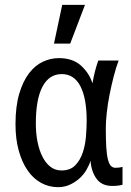

<svg xmlns="http://www.w3.org/2000/svg" viewBox="-20 -776 540 793"><path d="M486 -13Q468 -8 444 -8Q400 -8 378.5 -38Q357 -68 354 -112Q348 -93 336.5 -73.5Q325 -54 307.5 -38.5Q290 -23 268 -13Q246 -3 220 -3Q182 -3 150 -20.5Q118 -38 94.5 -71.5Q71 -105 57.5 -153.5Q44 -202 44 -263Q44 -337 59.5 -389Q75 -441 100 -473.5Q125 -506 157 -521Q189 -536 223 -536Q280 -536 314 -505.5Q348 -475 362 -432Q371 -485 386 -526H470Q459 -497 449.5 -460Q440 -423 432.5 -385Q425 -347 421 -310.5Q417 -274 417 -246Q417 -198 419 -166.5Q421 -135 426 -116.5Q431 -98 438.5 -90.5Q446 -83 457 -83Q465 -83 472.5 -84Q480 -85 486 -87ZM338 -277Q338 -370 312 -420Q286 -470 235 -470Q183 -470 155.5 -418Q128 -366 128 -266Q128 -225 135 -190Q142 -155 155.5 -128.5Q169 -102 188.5 -87Q208 -72 234 -72Q270 -72 290.5 -93Q311 -114 321.5 -145Q332 -176 335 -212Q338 -248 338 -277ZM237 -756H331L270 -596H203Z"/></svg>

Font: D2Coding
Style: Regular
Weight: 400
Monospace: yes
Designer: Yong-Rak Park; Jeong-Hwan Yoon; Sang-Min Lee;
Foundry: NHN Corporation
Version: Version 1.3.2; Build 20180524